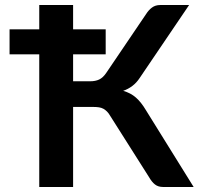

<svg xmlns="http://www.w3.org/2000/svg" viewBox="-20 -743 792 763"><path d="M749.5 0H627.5Q608.5 0 595.8 -10Q583 -20 572 -39.5L418 -282.5Q412 -293 405.2 -299.8Q398.5 -306.5 390.8 -310.8Q383 -315 373.2 -316.5Q363.5 -318 351 -318H270.5V0H136V-527H18V-626.5H136V-723H270.5V-626.5H400V-527H270.5V-420H338.5Q359 -420 374 -427Q389 -434 402 -453L560.5 -687Q570.5 -703 584 -713Q597.5 -723 616.5 -723H731.5L535 -433Q522.5 -414 506 -401.5Q489.5 -389 469.5 -382Q499.5 -373.5 520.2 -355.2Q541 -337 560 -305Z"/></svg>

Font: Lato 2
Style: Bold
Weight: 700
Designer: Lukasz Dziedzic with Adam Twardoch and Botio Nikoltchev
Foundry: tyPoland Lukasz Dziedzic
Version: Version 2.015; 2015-08-06; http://www.latofonts.com/